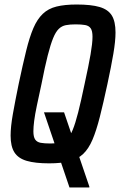

<svg xmlns="http://www.w3.org/2000/svg" viewBox="-20 -716 532 851"><path d="M288 115 175 -218H264L376 111V115ZM198 8Q136 8 98.5 -3Q61 -14 44 -40.5Q27 -67 27 -115Q27 -154 37 -210.5Q47 -267 63 -345Q81 -430 96 -491Q111 -552 128 -591.5Q145 -631 169.5 -654.5Q194 -678 230.5 -687Q267 -696 320 -696Q384 -696 421.5 -685Q459 -674 475.5 -647.5Q492 -621 492 -572Q492 -534 482.5 -478Q473 -422 456 -343Q438 -259 422.5 -198Q407 -137 390 -97Q373 -57 349 -34Q325 -11 288.5 -1.5Q252 8 198 8ZM203 -80Q228 -80 246 -83.5Q264 -87 277.5 -100Q291 -113 302.5 -141Q314 -169 326.5 -218Q339 -267 355 -344Q373 -426 381.5 -475.5Q390 -525 390 -553Q390 -579 382 -590.5Q374 -602 357.5 -605Q341 -608 315 -608Q290 -608 272 -604.5Q254 -601 240.5 -588Q227 -575 215.5 -547Q204 -519 191.5 -470Q179 -421 164 -344Q152 -289 143.5 -248.5Q135 -208 131.5 -180.5Q128 -153 128 -134Q128 -109 136 -97.5Q144 -86 160.5 -83Q177 -80 203 -80Z"/></svg>

Font: Saira Condensed Medium
Style: Italic
Weight: 500
Width: 3
Italic angle: -12°
Designer: Hector Gatti with collaboration of the Omnibus-Type team
Foundry: Omnibus-Type
Version: Version 1.101